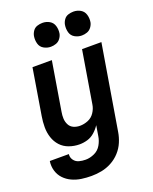

<svg xmlns="http://www.w3.org/2000/svg" viewBox="-176 -857 927 1165"><g transform="rotate(-20 287.5 -274.5)"><path d="M209 213Q242 213 275 206.5Q308 200 339.5 183Q371 166 395 139.5Q419 113 432.5 81Q446 49 451 17L542 -530H417L361 -192Q357 -166 341 -142Q325 -118 299 -107.5Q273 -97 247 -97Q225 -97 206 -105.5Q187 -114 177.5 -132.5Q168 -151 167 -172Q166 -193 170 -215L222 -530H97L48 -232Q42 -197 42 -162Q42 -127 52.5 -95Q63 -63 85 -39Q107 -15 139.5 -3.5Q172 8 206 8Q232 8 257.5 0.5Q283 -7 304 -25.5Q325 -44 340 -67L329 0Q325 28 309.5 55Q294 82 265.5 95Q237 108 209 108Q187 108 166.5 102.5Q146 97 133.5 79.5Q121 62 124 41H1Q-4 73 5 103.5Q14 134 35 156Q56 178 84.5 191Q113 204 144.5 208.5Q176 213 209 213ZM445 -608Q462 -608 479 -614Q496 -620 507 -635Q518 -650 521 -666Q525 -691 518 -714.5Q511 -738 490.5 -750Q470 -762 445 -762Q428 -762 411 -756.5Q394 -751 383.5 -736Q373 -721 370 -704Q366 -679 372.5 -655.5Q379 -632 400 -620Q421 -608 445 -608ZM245 -608Q262 -608 279 -614Q296 -620 307 -635Q318 -650 321 -666Q325 -691 318 -714.5Q311 -738 290.5 -750Q270 -762 245 -762Q228 -762 211 -756.5Q194 -751 183.5 -736Q173 -721 170 -704Q166 -679 172.5 -655.5Q179 -632 200 -620Q221 -608 245 -608Z"/></g></svg>

Font: Iosevka Sparkle
Style: Bold Italic
Weight: 700
Italic angle: -9°
Designer: Belleve Invis
Foundry: Belleve Invis
Version: Version 4.5.0; ttfautohint (v1.8.3)